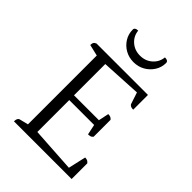

<svg xmlns="http://www.w3.org/2000/svg" viewBox="-245 -972 1085 1085"><g transform="rotate(45 298.0 -429.5)"><path d="M71 0Q71 -27 87 -31L139 -44V-594L71 -610Q71 -622 74.5 -629Q78 -636 90 -641H501V-523Q474 -523 469 -540L447 -607L207 -594V-344H406L419 -406Q428 -406 436 -403.5Q444 -401 451 -392V-257Q444 -248 435.5 -246Q427 -244 419 -244L406 -306H207V-51L476 -34L500 -140Q513 -140 520 -136Q527 -132 532 -125V0ZM312 -714Q275 -714 245 -731Q215 -748 197 -777Q179 -806 179 -841Q179 -859 205 -859Q209 -819 239 -792.5Q269 -766 312 -766Q355 -766 385 -792.5Q415 -819 419 -859Q446 -859 446 -841Q446 -806 427.5 -777Q409 -748 379 -731Q349 -714 312 -714Z"/></g></svg>

Font: Petrona Light
Style: Regular
Weight: 300
Designer: Ringo R. Seeber
Foundry: Ringo R. Seeber
Version: Version 2.001; ttfautohint (v1.8.3)